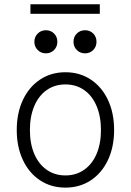

<svg xmlns="http://www.w3.org/2000/svg" viewBox="-20 -856 602 884"><path d="M57.1 -257.3Q57.1 -335.4 85.4 -395.8Q113.8 -456.1 164.6 -489.7Q215.3 -523.4 281.2 -523.4Q347.2 -523.4 397.9 -489.7Q448.7 -456.1 477.1 -395.8Q505.4 -335.4 505.4 -257.3Q505.4 -179.7 477.1 -119.4Q448.7 -59.1 397.9 -25.6Q347.2 7.8 281.2 7.8Q215.3 7.8 164.6 -25.6Q113.8 -59.1 85.4 -119.4Q57.1 -179.7 57.1 -257.3ZM444.8 -257.3Q444.8 -319.8 424.8 -367.4Q404.8 -415 367.7 -441.2Q330.6 -467.3 281.2 -467.3Q231.9 -467.3 194.8 -441.2Q157.7 -415 137.7 -367.4Q117.7 -319.8 117.7 -257.3Q117.7 -194.8 137.7 -147.7Q157.7 -100.6 194.8 -74.5Q231.9 -48.3 281.2 -48.3Q330.6 -48.3 367.7 -74.5Q404.8 -100.6 424.8 -147.7Q444.8 -194.8 444.8 -257.3ZM318.4 -663.6Q318.4 -686.5 333.7 -701.7Q349.1 -716.8 371.6 -716.8Q394 -716.8 409.2 -701.7Q424.3 -686.5 424.3 -663.6Q424.3 -641.1 409.2 -625.7Q394 -610.4 371.6 -610.4Q349.1 -610.4 333.7 -625.7Q318.4 -641.1 318.4 -663.6ZM138.2 -663.6Q138.2 -686 153.6 -701.4Q168.9 -716.8 190.9 -716.8Q213.9 -716.8 229 -701.7Q244.1 -686.5 244.1 -663.6Q244.1 -641.1 229 -625.7Q213.9 -610.4 190.9 -610.4Q168.9 -610.4 153.6 -625.7Q138.2 -641.1 138.2 -663.6ZM120.1 -836.4H439.5V-792.5H120.1Z"/></svg>

Font: Reddit Mono Light
Style: Regular
Weight: 300
Monospace: yes
Designer: Stephen Hutchings
Foundry: Reddit
Version: Version 1.011